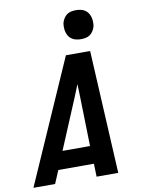

<svg xmlns="http://www.w3.org/2000/svg" viewBox="-116 -965 763 1030"><g transform="rotate(-10 265.5 -449.5)"><path d="M-19 0 276 -670H408L443 0H325L323 -71H129L99 0ZM169 -168H319L312 -447Q312 -462 311 -477Q310 -492 310 -507Q304 -492 298 -477Q292 -462 286 -447ZM371 -741Q359 -741 346.5 -743.5Q334 -746 323.5 -752.5Q313 -759 306 -769Q299 -779 295.5 -791Q292 -803 291.5 -816Q291 -829 293 -842Q296 -854 303 -866Q310 -878 321 -886Q332 -894 345 -896.5Q358 -899 371 -899Q383 -899 395.5 -896.5Q408 -894 418.5 -887.5Q429 -881 436 -871Q443 -861 446.5 -849Q450 -837 450.5 -824Q451 -811 449 -798Q446 -786 439 -774Q432 -762 421 -754Q410 -746 397 -743.5Q384 -741 371 -741Z"/></g></svg>

Font: Lode
Style: Bold Italic
Weight: 700
Italic angle: -11°
Monospace: yes
Designer: Belleve Invis
Foundry: Belleve Invis
Version: Version 29.2.0; ttfautohint (v1.8.3)